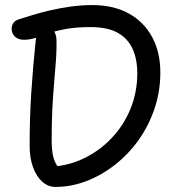

<svg xmlns="http://www.w3.org/2000/svg" viewBox="-20 -729 700 758"><path d="M199 9Q170 9 147 -11.5Q124 -32 110.5 -68.5Q97 -105 97 -154Q97 -262 103.5 -363.5Q110 -465 121 -569Q124 -598 134 -610.5Q144 -623 165 -623Q181 -623 192 -607.5Q203 -592 203 -570Q204 -523 199 -467Q194 -411 189 -339.5Q184 -268 184 -173Q184 -131 192 -103.5Q200 -76 223 -54L158 -70Q237 -70 303 -100Q369 -130 418.5 -181.5Q468 -233 495 -299Q522 -365 522 -440Q522 -496 503 -537Q484 -578 444 -600Q404 -622 337 -622Q280 -622 239.5 -614.5Q199 -607 170.5 -597Q142 -587 120 -579.5Q98 -572 75 -572Q59 -572 48 -578Q37 -584 31.5 -594Q26 -604 26 -616Q26 -627 32 -637Q38 -647 52 -652Q74 -659 106.5 -669Q139 -679 177.5 -688Q216 -697 259 -703Q302 -709 344 -709Q428 -709 488 -676Q548 -643 580.5 -583Q613 -523 613 -443Q613 -368 590 -300Q567 -232 527 -176Q487 -120 434 -78.5Q381 -37 321 -14Q261 9 199 9Z"/></svg>

Font: Shantell Sans
Style: Regular
Weight: 400
Designer: Stephen Nixon, Anya Danilova, Shantell Martin
Foundry: Arrow Type
Version: Version 1.008;[ac192a2d6]